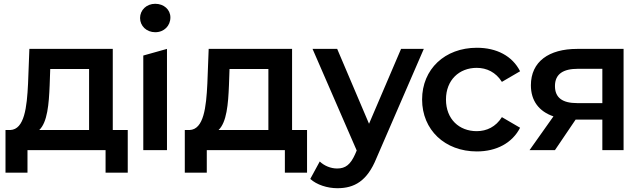

<svg xmlns="http://www.w3.org/2000/svg" viewBox="-20 -792 3394 1013"><path d="M654 -106H575V-534H135L128 -351C122 -226 109 -109 34 -106H9V119H125V0H537V119H654ZM245 -428H450V-106H187C230 -147 238 -242 242 -342Z M799 -622C846 -622 879 -656 879 -700C879 -741 845 -772 799 -772C753 -772 719 -739 719 -697C719 -655 753 -622 799 -622ZM736 -499V0H861V-534Z M1600 -106H1521V-534H1081L1074 -351C1068 -226 1055 -109 980 -106H955V119H1071V0H1483V119H1600ZM1191 -428H1396V-106H1133C1176 -147 1184 -242 1188 -342Z M2216 -534H2096L1927 -139L1759 -534H1629L1862 2L1853 23C1829 76 1803 97 1759 97C1725 97 1691 83 1667 60L1617 152C1651 183 1707 201 1760 201C1849 201 1917 164 1966 43Z M2496 7C2600 7 2683 -38 2724 -118L2628 -174C2596 -123 2548 -100 2495 -100C2403 -100 2333 -163 2333 -267C2333 -370 2403 -434 2495 -434C2548 -434 2596 -411 2628 -360L2724 -416C2683 -497 2600 -540 2496 -540C2327 -540 2207 -427 2207 -267C2207 -107 2327 7 2496 7Z M3270 -534H3025C2876 -534 2781 -467 2781 -342C2781 -260 2824 -204 2900 -178L2774 0H2908L3017 -161H3158V0H3270ZM3158 -429V-248H3025C2948 -248 2908 -276 2908 -338C2908 -402 2952 -429 3029 -429Z"/></svg>

Font: Talent
Style: Bold
Weight: 600
Designer: Mike Powis
Version: Version 1.001;hotconv 1.0.109;makeotfexe 2.5.65596